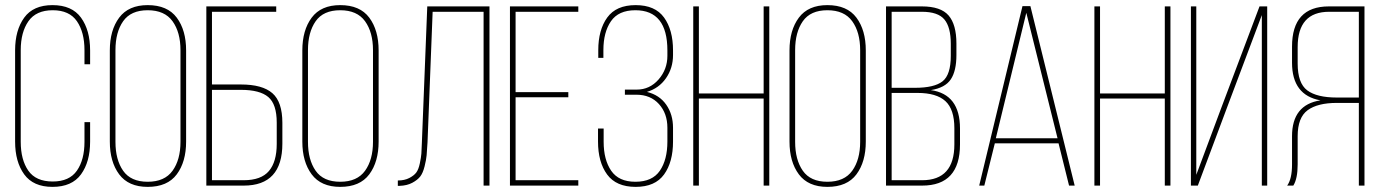

<svg xmlns="http://www.w3.org/2000/svg" viewBox="-20 -725 5390 750"><path d="M185 -705Q261 -705 296.5 -656Q332 -607 332 -528V-474H310V-529Q310 -599 280.5 -642Q251 -685 186 -685Q121 -685 91 -642Q61 -599 61 -529V-171Q61 -101 90.5 -58.5Q120 -16 186 -16Q251 -16 280.5 -58.5Q310 -101 310 -171V-248H332V-172Q332 -93 296.5 -44Q261 5 185 5Q110 5 74.5 -44Q39 -93 39 -172V-528Q39 -607 74.5 -656Q110 -705 185 -705Z M409 -172V-528Q409 -607 445.5 -656Q482 -705 557 -705Q634 -705 670.5 -656Q707 -607 707 -528V-172Q707 -93 670.5 -44Q634 5 557 5Q482 5 445.5 -44Q409 -93 409 -172ZM431 -529V-171Q431 -101 461 -58Q491 -15 557 -15Q623 -15 654 -58Q685 -101 685 -171V-529Q685 -599 654 -642Q623 -685 557 -685Q491 -685 461 -642Q431 -599 431 -529Z M808 -395H921Q1005 -395 1044 -361Q1083 -327 1083 -245V-164Q1083 0 932 0H786V-700H1059V-679H808ZM808 -21H932Q1000 -21 1030.5 -57Q1061 -93 1061 -163V-246Q1061 -318 1028 -346Q995 -374 921 -374H808Z M1161 -172V-528Q1161 -607 1197.5 -656Q1234 -705 1309 -705Q1386 -705 1422.5 -656Q1459 -607 1459 -528V-172Q1459 -93 1422.5 -44Q1386 5 1309 5Q1234 5 1197.5 -44Q1161 -93 1161 -172ZM1183 -529V-171Q1183 -101 1213 -58Q1243 -15 1309 -15Q1375 -15 1406 -58Q1437 -101 1437 -171V-529Q1437 -599 1406 -642Q1375 -685 1309 -685Q1243 -685 1213 -642Q1183 -599 1183 -529Z M1869 -679H1670L1650 -169Q1648 -136 1646.5 -118.5Q1645 -101 1638.5 -75Q1632 -49 1621.5 -35.5Q1611 -22 1590.5 -11Q1570 0 1541 1H1534V-20Q1560 -20 1578.5 -29.5Q1597 -39 1606 -51Q1615 -63 1620 -87Q1625 -111 1626 -125Q1627 -139 1628 -169L1649 -700H1892V0H1869Z M1994 -365H2200V-345H1994V-21H2239V0H1972V-700H2239V-679H1994Z M2609 -528V-510Q2609 -459 2581.5 -419.5Q2554 -380 2507 -366Q2556 -354 2582.5 -316Q2609 -278 2609 -226V-172Q2609 -92 2574 -43.5Q2539 5 2463 5Q2387 5 2351.5 -43.5Q2316 -92 2316 -172V-223H2338V-171Q2338 -101 2367.5 -58Q2397 -15 2462 -15Q2528 -15 2557.5 -58Q2587 -101 2587 -172V-226Q2587 -282 2554 -318.5Q2521 -355 2466 -355H2421V-375H2467Q2518 -375 2552.5 -414.5Q2587 -454 2587 -507V-528Q2587 -685 2462 -685Q2396 -685 2366.5 -642Q2337 -599 2337 -529V-499H2317V-529Q2317 -608 2352 -656.5Q2387 -705 2463 -705Q2539 -705 2574 -656.5Q2609 -608 2609 -528Z M2963 -340H2710V0H2688V-700H2710V-360H2963V-700H2985V0H2963Z M3064 -172V-528Q3064 -607 3100.5 -656Q3137 -705 3212 -705Q3289 -705 3325.5 -656Q3362 -607 3362 -528V-172Q3362 -93 3325.5 -44Q3289 5 3212 5Q3137 5 3100.5 -44Q3064 -93 3064 -172ZM3086 -529V-171Q3086 -101 3116 -58Q3146 -15 3212 -15Q3278 -15 3309 -58Q3340 -101 3340 -171V-529Q3340 -599 3309 -642Q3278 -685 3212 -685Q3146 -685 3116 -642Q3086 -599 3086 -529Z M3441 -700H3581Q3655 -700 3685.5 -664.5Q3716 -629 3716 -555V-510Q3716 -448 3694 -415Q3672 -382 3616 -373Q3730 -357 3730 -223V-161Q3730 0 3582 0H3441ZM3463 -382H3554Q3630 -382 3662 -407.5Q3694 -433 3694 -507V-554Q3694 -619 3669 -649Q3644 -679 3581 -679H3463ZM3463 -21H3582Q3708 -21 3708 -161V-224Q3708 -298 3673 -330Q3638 -362 3564 -362H3463Z M4115 -165H3866L3825 0H3805L3974 -701H4005L4178 0H4156ZM3989 -675 3870 -185H4111Z M4530 -340H4277V0H4255V-700H4277V-360H4530V-700H4552V0H4530Z M4909 -666 4781 -326 4659 0H4632V-700H4653V-42L4750 -302L4900 -700H4930V0H4909Z M5288 -323H5202Q5127 -323 5088 -294.5Q5049 -266 5049 -193V-83Q5049 -27 5032 0H5008Q5027 -26 5027 -83V-193Q5027 -316 5138 -333Q5027 -353 5027 -480V-543Q5027 -700 5171 -700H5310V0H5288ZM5288 -679H5172Q5049 -679 5049 -541V-477Q5049 -400 5086.5 -372Q5124 -344 5202 -344H5288Z"/></svg>

Font: Bebas Neue Light
Style: Regular
Weight: 300
Designer: Ryoichi Tsunekawa
Foundry: Ryoichi Tsunekawa
Version: Version 1.003;PS 001.003;hotconv 1.0.70;makeotf.lib2.5.58329